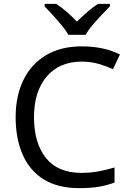

<svg xmlns="http://www.w3.org/2000/svg" viewBox="-20 -964 672 994"><path d="M403 -645Q288 -645 222 -568Q156 -491 156 -357Q156 -224 217.5 -146.5Q279 -69 402 -69Q449 -69 491 -77Q533 -85 573 -97V-19Q533 -4 490.5 3Q448 10 389 10Q280 10 207 -35Q134 -80 97.5 -163Q61 -246 61 -358Q61 -466 100.5 -548.5Q140 -631 217 -677.5Q294 -724 404 -724Q517 -724 601 -682L565 -606Q532 -621 491.5 -633Q451 -645 403 -645ZM334 -784Q321 -807 299 -833.5Q277 -860 253 -886Q229 -912 211 -931V-944H271Q297 -927 325 -903Q353 -879 378 -852Q405 -879 433 -903Q461 -927 487 -944H549V-931Q530 -912 505.5 -886Q481 -860 458.5 -833.5Q436 -807 424 -784Z"/></svg>

Font: Noto Sans SignWriting
Style: Regular
Weight: 400
Designer: Monotype Design Team
Foundry: Monotype Imaging Inc.
Version: Version 2.004; ttfautohint (v1.8.4.7-5d5b)